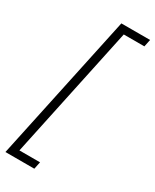

<svg xmlns="http://www.w3.org/2000/svg" viewBox="-234 -793 796 984"><g transform="rotate(30 164.5 -301.0)"><path d="M172 -735H342L333 -692H211L45 90H167L158 133H-13Z"/></g></svg>

Font: Decalotype Light Italic
Style: Regular
Weight: 300
Italic angle: -12°
Designer: Alfredo Marco Pradil
Foundry: Alfredo Marco Pradil
Version: Version 1.0